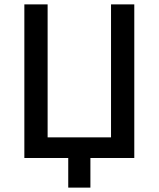

<svg xmlns="http://www.w3.org/2000/svg" viewBox="-20 -720 723 875"><path d="M592 -700H486V-94H197V-700H91V0H291V135H392V0H592Z"/></svg>

Font: Fixel Text Medium
Style: Regular
Weight: 500
Width: 4
Designer: AlfaBravo + MacPaw
Foundry: Kyrylo Tkachov, Marchela Mozhyna, Serhii Makarenko, Maria Weinstein, Zakhar Kryvoshyya
Version: Version 1.211